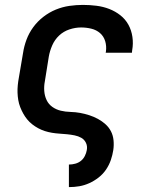

<svg xmlns="http://www.w3.org/2000/svg" viewBox="-20 -548 640 783"><path d="M261 215V123H262Q274 123 287 119.5Q300 116 310 108Q320 100 326 88Q332 76 334 64Q337 48 330.5 34.5Q324 21 311.5 14Q299 7 284 4Q269 1 253.5 -0.5Q238 -2 222.5 -3Q207 -4 192 -6.5Q177 -9 163 -13.5Q149 -18 136 -25Q123 -32 111.5 -41Q100 -50 91 -61Q82 -72 75 -84.5Q68 -97 62.5 -111Q57 -125 54.5 -140Q52 -155 51.5 -170Q51 -185 52.5 -200.5Q54 -216 57 -232L74 -332Q78 -359 88 -386Q98 -413 115.5 -437Q133 -461 157 -479.5Q181 -498 208 -509Q235 -520 263 -524Q291 -528 318 -528Q346 -528 373.5 -524.5Q401 -521 425.5 -511.5Q450 -502 470.5 -486Q491 -470 503.5 -447.5Q516 -425 520 -397.5Q524 -370 519 -343L518 -333H411L412 -338Q415 -360 409 -380Q403 -400 388 -413Q373 -426 352.5 -431Q332 -436 311 -436Q287 -436 263 -428Q239 -420 221 -403Q203 -386 193 -363Q183 -340 179 -317L163 -217Q159 -197 160.5 -177Q162 -157 170 -140Q178 -123 193.5 -112Q209 -101 228 -96.5Q247 -92 267.5 -91.5Q288 -91 307 -87.5Q326 -84 344.5 -78Q363 -72 379.5 -63Q396 -54 410 -41.5Q424 -29 432.5 -12.5Q441 4 443 24Q445 44 442 64Q439 84 432 104.5Q425 125 412.5 143.5Q400 162 382 176Q364 190 344 199Q324 208 303.5 211.5Q283 215 262 215Z"/></svg>

Font: Iosevka SmBd Ex Obl
Style: Regular
Weight: 600
Width: 7
Italic angle: -9°
Monospace: yes
Designer: Belleve Invis
Foundry: Belleve Invis
Version: Version 32.5.0; ttfautohint (v1.8.4)